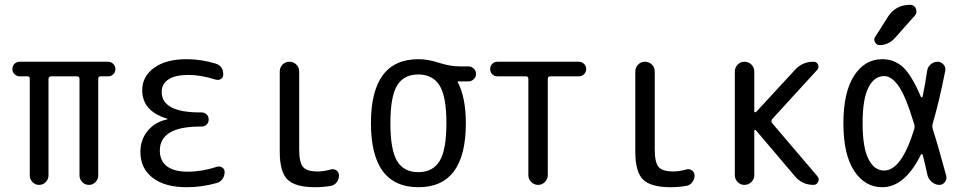

<svg xmlns="http://www.w3.org/2000/svg" viewBox="-20 -780 4040 810"><path d="M63.5 -458Q50.8 -458 41.5 -466.8Q32.2 -475.6 32.2 -488.8Q32.2 -502 41 -510.7Q49.8 -519.5 63.5 -519.5H435.5Q448.2 -519.5 457.5 -510.7Q466.8 -502 466.8 -488.8Q466.8 -475.6 458 -466.8Q449.2 -458 435.5 -458H404.3Q395.5 -458 394.5 -449.2V-40Q394.5 -24.4 383.3 -12.2Q372.1 0 355 0Q337.9 0 326.7 -12.2Q315.4 -24.4 315.4 -40V-447.3Q315.4 -458 303.7 -458H196.3Q185.5 -458 184.6 -447.3V-40Q184.6 -24.4 173.3 -12.2Q162.1 0 145 0Q127.9 0 116.7 -12.2Q105.5 -24.4 105.5 -40V-449.2Q105.5 -458 95.7 -458Z M685.5 -276.4Q686.5 -276.4 686.5 -278.3Q686.5 -279.3 685.5 -279.3Q579.1 -311.5 580.1 -400.4Q580.1 -457 629.9 -493.7Q679.7 -530.3 767.6 -530.3Q829.1 -530.3 889.6 -511.7Q921.9 -502 921.9 -465.8Q921.9 -453.1 912.1 -446.8Q902.3 -440.4 889.6 -444.3Q826.2 -463.9 775.4 -463.9Q718.8 -463.9 690.4 -444.8Q662.1 -425.8 662.1 -392.6Q662.1 -305.7 824.2 -305.7H830.1Q842.8 -305.7 851.6 -297.4Q860.4 -289.1 860.4 -275.9Q860.4 -262.7 851.6 -254.4Q842.8 -246.1 830.1 -246.1H824.2Q654.3 -246.1 654.3 -144.5Q654.3 -101.6 684.1 -78.6Q713.9 -55.7 772.5 -55.7Q832 -55.7 894.5 -76.2Q906.2 -80.1 917 -73.7Q927.7 -67.4 927.7 -53.7Q927.7 -38.1 918.5 -24.9Q909.2 -11.7 893.6 -7.8Q832 9.8 767.6 9.8Q674.8 9.8 623.5 -30.3Q572.3 -70.3 572.3 -139.6Q572.3 -190.4 603 -228Q633.8 -265.6 685.5 -276.4Z M1309.6 9.8Q1225.6 9.8 1192.9 -22.5Q1160.2 -54.7 1160.2 -139.6V-478.5Q1160.2 -495.1 1171.9 -507.3Q1183.6 -519.5 1200.7 -519.5Q1217.8 -519.5 1230 -507.8Q1242.2 -496.1 1242.2 -478.5V-150.4Q1242.2 -94.7 1258.3 -75.7Q1274.4 -56.6 1320.3 -56.6Q1345.7 -56.6 1377 -65.4Q1389.6 -68.4 1399.9 -60.5Q1410.2 -52.7 1410.2 -40Q1410.2 -24.4 1400.9 -11.7Q1391.6 1 1377 3.9Q1343.8 9.8 1309.6 9.8Z M1834.5 -419.4Q1805.7 -465.8 1744.6 -465.8Q1683.6 -465.8 1655.3 -419.4Q1627 -373 1627 -260.3Q1627 -147.5 1655.3 -100.6Q1683.6 -53.7 1744.6 -53.7Q1805.7 -53.7 1834.5 -100.6Q1863.3 -147.5 1863.3 -260.3Q1863.3 -373 1834.5 -419.4ZM1745.1 -530.3Q1785.2 -530.3 1832 -515.1Q1878.9 -500 1918 -500H1956.1Q1968.8 -500 1978.5 -490.7Q1988.3 -481.4 1988.3 -468.3Q1988.3 -455.1 1978.5 -445.8Q1968.8 -436.5 1956.1 -436.5H1912.1Q1911.1 -436.5 1911.1 -435.5V-433.6Q1945.3 -368.2 1945.3 -259.8Q1945.3 9.8 1745.1 9.8Q1544.9 9.8 1544.9 -260.3Q1544.9 -530.3 1745.1 -530.3Z M2078.1 -458Q2065.4 -458 2056.6 -466.8Q2047.9 -475.6 2047.9 -488.8Q2047.9 -502 2056.6 -510.7Q2065.4 -519.5 2078.1 -519.5H2421.9Q2434.6 -519.5 2443.8 -510.7Q2453.1 -502 2453.1 -488.8Q2453.1 -475.6 2443.8 -466.8Q2434.6 -458 2421.9 -458H2301.8Q2291 -458 2291 -447.3V-41Q2291 -24.4 2278.8 -12.2Q2266.6 0 2250 0Q2233.4 0 2221.2 -12.2Q2209 -24.4 2209 -41V-447.3Q2209 -458 2198.2 -458Z M2809.6 9.8Q2725.6 9.8 2692.9 -22.5Q2660.2 -54.7 2660.2 -139.6V-478.5Q2660.2 -495.1 2671.9 -507.3Q2683.6 -519.5 2700.7 -519.5Q2717.8 -519.5 2730 -507.8Q2742.2 -496.1 2742.2 -478.5V-150.4Q2742.2 -94.7 2758.3 -75.7Q2774.4 -56.6 2820.3 -56.6Q2845.7 -56.6 2877 -65.4Q2889.6 -68.4 2899.9 -60.5Q2910.2 -52.7 2910.2 -40Q2910.2 -24.4 2900.9 -11.7Q2891.6 1 2877 3.9Q2843.8 9.8 2809.6 9.8Z M3080.1 -41V-478.5Q3080.1 -495.1 3091.8 -507.3Q3103.5 -519.5 3120.6 -519.5Q3137.7 -519.5 3149.9 -507.8Q3162.1 -496.1 3162.1 -478.5V-310.5Q3162.1 -307.6 3165 -306.6Q3168 -305.7 3169.9 -307.6L3334 -485.4Q3366.2 -520.5 3413.1 -519.5Q3425.8 -519.5 3431.2 -507.3Q3436.5 -495.1 3427.7 -485.4L3238.3 -278.3Q3231.4 -269.5 3237.3 -260.7L3428.7 -36.1Q3437.5 -26.4 3431.6 -13.2Q3425.8 0 3412.1 0Q3364.3 0 3334 -36.1L3168.9 -230.5Q3167 -232.4 3164.6 -231.4Q3162.1 -230.5 3162.1 -226.6V-41Q3162.1 -24.4 3149.9 -12.2Q3137.7 0 3120.6 0Q3103.5 0 3091.8 -12.2Q3080.1 -24.4 3080.1 -41Z M3726.6 -710Q3758.8 -759.8 3820.3 -759.8Q3836.9 -759.8 3843.8 -743.7Q3850.6 -727.5 3839.8 -714.8L3755.9 -620.1Q3728.5 -589.8 3690.4 -589.8Q3677.7 -589.8 3671.4 -602.1Q3665 -614.3 3671.9 -624ZM3710 -459Q3668 -459 3643.6 -410.6Q3619.1 -362.3 3619.1 -260.3Q3619.1 -158.2 3643.6 -109.4Q3668 -60.5 3710 -60.5Q3783.2 -60.5 3836.9 -235.4Q3839.8 -246.1 3836.9 -255.9Q3801.8 -372.1 3772 -415.5Q3742.2 -459 3710 -459ZM3702.1 9.8Q3628.9 9.8 3583.5 -59.1Q3538.1 -127.9 3538.1 -259.8Q3538.1 -390.6 3583 -460.4Q3627.9 -530.3 3702.1 -530.3Q3752 -530.3 3788.6 -497.6Q3825.2 -464.8 3865.2 -371.1Q3866.2 -369.1 3868.7 -369.6Q3871.1 -370.1 3872.1 -372.1Q3883.8 -427.7 3891.6 -482.4Q3894.5 -499 3907.2 -509.3Q3919.9 -519.5 3935.5 -519.5Q3950.2 -519.5 3960.4 -507.8Q3970.7 -496.1 3967.8 -481.4Q3942.4 -351.6 3914.1 -255.9Q3912.1 -247.1 3915 -235.4Q3936.5 -169.9 3971.7 -39.1Q3975.6 -25.4 3966.8 -12.7Q3958 0 3943.4 0Q3926.8 0 3912.6 -11.2Q3898.4 -22.5 3893.6 -38.1Q3883.8 -83 3873 -126Q3872.1 -128.9 3869.6 -129.9Q3867.2 -130.9 3865.2 -127.9Q3796.9 9.8 3702.1 9.8Z"/></svg>

Font: Rounded-X Mgen+ 1mn regular
Style: Regular
Weight: 400
Designer: [Source Han Sans]
Ryoko NISHIZUKA  (kana & ideographs); Paul D. Hunt (Latin, Greek & Cyrillic); Wenlong ZHANG  (bopomofo
Version: Version 1.059.20150602